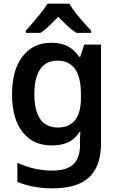

<svg xmlns="http://www.w3.org/2000/svg" viewBox="-20 -786 640 1051"><path d="M266 245Q164 245 75 210V105Q122 127 171.5 137.5Q221 148 264 148Q346 148 382 112.5Q418 77 418 9V-4Q418 -19 418 -31Q418 -43 420 -64H416Q387 -21 350 -5.5Q313 10 263 10Q160 10 103 -63.5Q46 -137 46 -269Q46 -404 104 -478Q162 -552 260 -552Q311 -552 348 -534Q385 -516 414 -475H419L441 -542H533V-1Q533 121 469.5 183Q406 245 266 245ZM298 -88Q358 -88 390.5 -128Q423 -168 423 -250V-269Q423 -365 390 -409.5Q357 -454 296 -454Q231 -454 199.5 -406.5Q168 -359 168 -270Q168 -182 199.5 -135Q231 -88 298 -88ZM121 -618Q139 -637 161.5 -663.5Q184 -690 205.5 -717Q227 -744 240 -766H360Q372 -744 393 -717Q414 -690 437 -664Q460 -638 479 -618V-606H398Q374 -621 349 -644.5Q324 -668 299 -694Q273 -668 249 -644.5Q225 -621 201 -606H121Z"/></svg>

Font: Noto Sans Mono SemiBold
Style: Regular
Weight: 600
Designer: Monotype Design Team
Foundry: Monotype Imaging Inc.
Version: Version 2.014; ttfautohint (v1.8.4.7-5d5b)